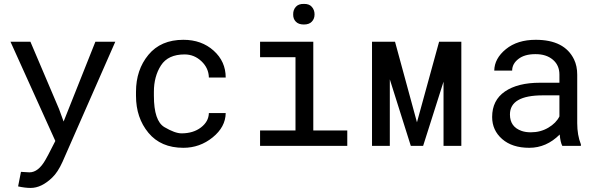

<svg xmlns="http://www.w3.org/2000/svg" viewBox="-20 -740 3040 974"><path d="M71.8 205.6 86.4 131.8 129.4 134.3Q174.8 134.3 210.9 70.3Q219.7 55.2 224.6 45.4L260.7 -24.9L33.2 -528.3H134.3L279.3 -187.5L302.7 -123.5L463.9 -528.3H564.9L296.9 81.5Q272.9 134.3 245.1 160.6Q217.8 187 190.4 200.2Q163.1 213.4 135.3 213.4Q107.4 213.4 71.8 205.6Z M900.9 -63.5Q960.4 -63.5 999.5 -93.5Q1038.6 -123.5 1039.6 -166.5H1125Q1124 -95.7 1058.8 -43Q993.7 9.8 910.2 9.8Q795.9 9.8 732.9 -66.4Q669.9 -142.6 669.9 -253.9V-274.4Q669.9 -385.7 732.9 -461.9Q795.9 -538.1 910.2 -538.1Q1002.4 -538.1 1063.7 -483.2Q1125 -428.2 1125 -346.7H1039.6Q1038.6 -394.5 1002 -429.2Q965.3 -463.9 916.5 -463.9Q832.5 -463.9 796.6 -408.2Q760.7 -352.5 760.7 -274.4V-253.9Q760.7 -126.5 814.2 -95Q867.7 -63.5 900.9 -63.5Z M1467.3 -667Q1466.8 -689.5 1480.5 -705.1Q1494.1 -720.7 1521.5 -720.2Q1548.8 -720.7 1562 -705.1Q1575.7 -689.5 1575.7 -667Q1575.7 -644.5 1562 -630.4Q1548.8 -615.7 1521.5 -615.7Q1494.1 -615.7 1480.5 -630.4Q1466.8 -644.5 1467.3 -667ZM1299.3 -528.3H1569.3V-78.1H1741.7V0H1299.3V-78.1H1479V-449.7H1299.3Z M2320.3 -528.3V0H2230V-325.7L2126.5 0H2064L1957.5 -337.4V0H1867.2V-528.3H1983.9L2095.2 -119.6L2207.5 -528.3Z M2733.9 -256.3Q2566.9 -256.3 2566.9 -159.2Q2566.9 -96.2 2626.5 -75.7Q2646.5 -68.8 2672.9 -68.8Q2722.2 -68.8 2761.7 -92.3Q2801.3 -115.7 2817.9 -149.4V-256.3ZM2819.3 -57.6Q2752 9.8 2665 9.8Q2578.1 9.8 2527.3 -34.7Q2476.6 -79.1 2476.6 -146.5Q2476.6 -231.4 2541.5 -275.9Q2606.4 -320.3 2719.2 -320.3H2817.9V-361.8Q2817.9 -409.2 2784.2 -437.5Q2750.5 -465.8 2695.8 -465.3Q2641.1 -465.3 2609.9 -440.9Q2578.1 -416.5 2578.1 -381.8H2487.3Q2488.3 -443.4 2546.4 -490.7Q2604.5 -538.1 2697.8 -538.1Q2843.8 -538.1 2892.1 -438.5Q2908.2 -405.3 2908.2 -360.8V-115.2Q2908.2 -54.2 2926.8 -7.8V0H2832.5Q2822.8 -18.6 2819.3 -57.6Z"/></svg>

Font: RobotoMono-Regular
Style: Regular
Weight: 400
Designer: Google
Version: Version 2.000985; 2015; ttfautohint (v1.3)